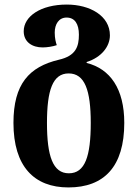

<svg xmlns="http://www.w3.org/2000/svg" viewBox="-20 -569 604 842"><path d="M280 253C437 253 525 161 525 -30C525 -180 463 -267 360 -293V-297C426 -318 462 -366 462 -414C462 -500 374 -549 273 -549C158 -549 84 -497 84 -432C84 -384 122 -361 167 -361C186 -361 212 -365 229 -371C225 -382 220 -401 220 -426C220 -463 238 -492 272 -492C308 -492 326 -464 326 -417C326 -365 313 -324 238 -307C108 -276 39 -201 39 -30C39 161 130 253 280 253ZM282 191C212 191 186 116 186 -30C186 -173 211 -247 281 -247C352 -247 378 -173 378 -30C378 116 353 191 282 191Z"/></svg>

Font: Noto Serif Georgian SemiCondensed Bold
Style: Regular
Weight: 700
Width: 4
Designer: Monotype Design Team, Akaki Razmadze
Foundry: Google LLC
Version: Version 2.003